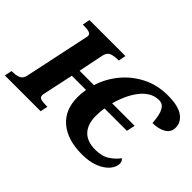

<svg xmlns="http://www.w3.org/2000/svg" viewBox="-147 -1052 1385 1385"><g transform="rotate(45 545.0 -360.0)"><path d="M771 10Q624 10 540.5 -60.5Q457 -131 457 -260Q457 -301 464 -340H319L271 -114Q269 -107 268 -100Q267 -93 267 -89Q267 -67 289.5 -62Q312 -57 340 -57H353L341 0H-24L-12 -57H1Q32 -57 57.5 -67Q83 -77 91 -112L192 -589Q199 -618 199 -625Q199 -644 180 -650.5Q161 -657 127 -657H114L125 -714H492L481 -657H468Q435 -657 408 -647Q381 -637 373 -600L333 -405H480Q508 -495 568.5 -568.5Q629 -642 715.5 -686Q802 -730 910 -730Q1014 -730 1064 -695.5Q1114 -661 1114 -604Q1114 -558 1073.5 -534Q1033 -510 972 -510Q971 -528 967.5 -553.5Q964 -579 956 -603.5Q948 -628 932 -644.5Q916 -661 889 -661Q846 -661 810.5 -639.5Q775 -618 747 -581Q719 -544 698.5 -498.5Q678 -453 665 -405H895L881 -340H653Q649 -321 647.5 -300Q646 -279 646 -257Q646 -174 688.5 -128Q731 -82 817 -82Q885 -82 928.5 -111.5Q972 -141 995 -175Q1001 -170 1007 -160Q1013 -150 1013 -138Q1013 -102 984.5 -68Q956 -34 902 -12Q848 10 771 10Z"/></g></svg>

Font: Noto Serif ExtraBold
Style: Italic
Weight: 800
Italic angle: -12°
Designer: Monotype Design Team
Foundry: Monotype Imaging Inc.
Version: Version 2.013